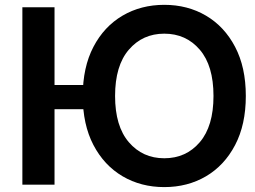

<svg xmlns="http://www.w3.org/2000/svg" viewBox="-20 -757 1045 787"><path d="M203.5 -727.3V0H71.7V-727.3ZM372 -408.7V-309.3H127.3V-408.7ZM987.6 -363.6Q987.6 -246.1 943.7 -162.5Q899.9 -78.8 824.4 -34.4Q748.9 9.9 653.4 9.9Q557.9 9.9 482.2 -34.6Q406.6 -79.2 362.9 -162.8Q319.2 -246.4 319.2 -363.6Q319.2 -481.2 362.9 -564.8Q406.6 -648.4 482.2 -692.8Q557.9 -737.2 653.4 -737.2Q748.9 -737.2 824.4 -692.8Q899.9 -648.4 943.7 -564.8Q987.6 -481.2 987.6 -363.6ZM855.1 -363.6Q855.1 -487.9 798.8 -553.4Q742.5 -619 653.4 -619Q564.6 -619 508.2 -553.4Q451.7 -487.9 451.7 -363.6Q451.7 -239.7 508.2 -174Q564.6 -108.3 653.4 -108.3Q742.5 -108.3 798.8 -174Q855.1 -239.7 855.1 -363.6Z"/></svg>

Font: Inter UI Semi Bold
Style: Regular
Weight: 600
Designer: Rasmus Andersson
Foundry: rsms
Version: 3.2;8d6f07862